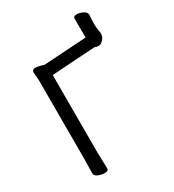

<svg xmlns="http://www.w3.org/2000/svg" viewBox="-202 -957 977 1080"><g transform="rotate(-30 286.5 -417.5)"><path d="M527 -806V-805Q524 -776 524 -749.5Q524 -723 527.5 -706.5Q531 -690 531 -680Q531 -670 524.5 -657Q518 -644 507 -636Q496 -628 485 -628Q474 -628 461 -633Q449 -633 438 -632L179 -615V-111L182 -7Q182 9 158 9Q138 9 118 1Q95 -8 95 -25L97 -112V-630L93 -681Q93 -691 99 -695.5Q105 -700 113 -700Q128 -700 143 -695.5Q158 -691 161 -690Q164 -689 165.5 -688.5Q167 -688 168 -688L436 -705Q441 -706 445 -706Q445 -738 444 -790V-828Q444 -844 468 -844Q484 -844 505.5 -833.5Q527 -823 527 -806Z"/></g></svg>

Font: Moon Stars Kai
Style: Bold
Weight: 700
Designer: GuiWonder
Version: Version 1.101